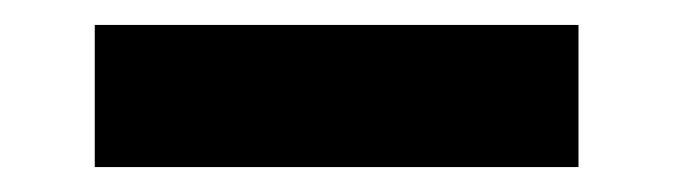

<svg xmlns="http://www.w3.org/2000/svg" viewBox="-20 -417 540 154"><path d="M56 -283V-397H444V-283Z"/></svg>

Font: Iosevka Curly Heavy
Style: Regular
Weight: 900
Monospace: yes
Designer: Belleve Invis
Foundry: Belleve Invis
Version: Version 22.1.2; ttfautohint (v1.8.4)